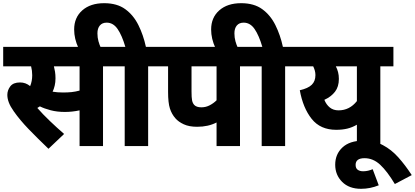

<svg xmlns="http://www.w3.org/2000/svg" viewBox="-20 -916 2602 1204"><path d="M626 -500V0H479V-224Q456 -219 433 -216.5Q410 -214 387 -214Q338 -214 298 -224.5Q258 -235 230 -249Q222 -244 214 -239Q248 -200 293 -157Q338 -114 382 -76L284 17Q213 -51 159 -107Q105 -163 67 -217Q45 -248 35.5 -273Q26 -298 26 -321Q26 -350 44.5 -374.5Q63 -399 106 -399Q141 -399 169 -376Q182 -407 182 -444Q182 -473 175 -500H0V-622H708V-500ZM375 -336Q405 -336 429 -338.5Q453 -341 479 -348V-500H318Q322 -485 325 -466.5Q328 -448 328 -425Q328 -400 323 -379Q318 -358 310 -341Q341 -336 375 -336Z M472 -615Q445 -673 445 -731Q445 -806 496 -851Q547 -896 633 -896Q714 -896 765.5 -858.5Q817 -821 848 -758.5Q879 -696 895 -622H991V-500H909V0H762V-500H694V-622H766Q745 -694 717.5 -734Q690 -774 649 -774Q621 -774 606 -756Q591 -738 591 -707Q591 -680 597.5 -657Q604 -634 613 -615Z M1485 -500V0H1338V-148Q1286 -121 1216 -121Q1166 -121 1132.5 -136.5Q1099 -152 1080 -174Q1057 -200 1045.5 -235.5Q1034 -271 1034 -340V-500H977V-622H1566V-500ZM1338 -500H1181V-342Q1181 -304 1184.5 -286.5Q1188 -269 1198 -258Q1212 -243 1243 -243Q1271 -243 1295.5 -256Q1320 -269 1338 -287Z M1331 -615Q1304 -673 1304 -731Q1304 -806 1355 -851Q1406 -896 1492 -896Q1573 -896 1624.5 -858.5Q1676 -821 1707 -758.5Q1738 -696 1754 -622H1850V-500H1768V0H1621V-500H1553V-622H1625Q1604 -694 1576.5 -734Q1549 -774 1508 -774Q1480 -774 1465 -756Q1450 -738 1450 -707Q1450 -680 1456.5 -657Q1463 -634 1472 -615Z M2447 -622V-500H2365V0H2218V-134Q2189 -117 2158 -109.5Q2127 -102 2088 -102Q1989 -102 1934.5 -170.5Q1880 -239 1860 -350Q1912 -362 1935 -384.5Q1958 -407 1958 -445Q1958 -460 1954 -474Q1950 -488 1944 -500H1836V-622ZM2014 -290Q2026 -260 2048 -242Q2070 -224 2103 -224Q2172 -224 2218 -282V-500H2086Q2095 -483 2100 -463.5Q2105 -444 2105 -421Q2105 -372 2080.5 -340.5Q2056 -309 2014 -290Z M2355 246Q2301 268 2244 268Q2169 268 2125.5 224.5Q2082 181 2082 117Q2082 51 2127.5 8.5Q2173 -34 2258 -34Q2328 -34 2381 -6Q2434 22 2477.5 70.5Q2521 119 2562 182L2456 238Q2408 158 2364 117Q2320 76 2266 76Q2210 76 2210 118Q2210 139 2223 148.5Q2236 158 2257 158Q2273 158 2288 154.5Q2303 151 2317 145Z"/></svg>

Font: Noto Sans Devanagari SemiCondensed ExtraBold
Style: Regular
Weight: 800
Width: 4
Designer: Jelle Bosma - Monotype Design Team
Foundry: Monotype Imaging Inc.
Version: Version 2.004; ttfautohint (v1.8.4.7-5d5b)